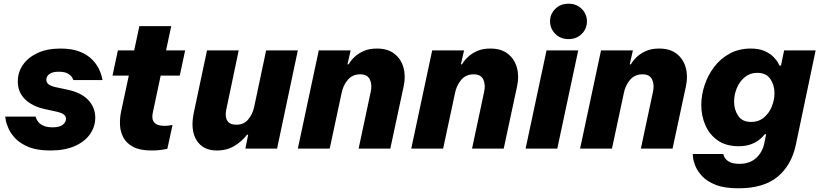

<svg xmlns="http://www.w3.org/2000/svg" viewBox="-20 -802 4421 1036"><path d="M252 10Q181 10 135.5 -8.5Q90 -27 64 -54Q38 -81 26 -108.5Q14 -136 11 -154.5Q8 -173 8 -173H172Q172 -173 175 -164Q178 -155 187 -143.5Q196 -132 215 -123.5Q234 -115 264 -115Q302 -115 319 -129Q336 -143 336 -160Q336 -176 324 -184.5Q312 -193 292 -198L219 -214Q153 -229 114.5 -267Q76 -305 76 -363Q76 -411 103 -451Q130 -491 181.5 -515.5Q233 -540 306 -540Q369 -540 411 -523Q453 -506 477.5 -480.5Q502 -455 514 -429.5Q526 -404 529.5 -387Q533 -370 533 -370H376Q376 -370 370.5 -381.5Q365 -393 348 -404Q331 -415 296 -415Q263 -415 246.5 -402.5Q230 -390 230 -372Q230 -356 243 -346.5Q256 -337 279 -332L340 -319Q416 -304 455 -263.5Q494 -223 494 -167Q494 -119 466 -78.5Q438 -38 384 -14Q330 10 252 10Z M797 10Q735 10 698.5 -9.5Q662 -29 645.5 -60.5Q629 -92 627.5 -128Q626 -164 633 -198L675 -394H587L616 -530H704L732 -661H904L876 -530H979L950 -394H847L805 -197Q788 -123 867 -123Q884 -123 897.5 -125.5Q911 -128 911 -128L883 1Q883 1 858.5 5.5Q834 10 797 10Z M1150 10Q1075 10 1040.5 -45.5Q1006 -101 1026 -195L1097 -530H1268L1201 -211Q1193 -172 1206.5 -150.5Q1220 -129 1255 -129Q1295 -129 1318.5 -156.5Q1342 -184 1351 -223L1416 -530H1587L1475 0H1304L1319 -75H1313Q1286 -40 1245.5 -15Q1205 10 1150 10Z M1587 0 1700 -530H1872L1855 -455H1861Q1861 -455 1869 -467.5Q1877 -480 1895.5 -497Q1914 -514 1943 -527Q1972 -540 2014 -540Q2072 -540 2108 -512Q2144 -484 2157 -437.5Q2170 -391 2158 -336L2086 0H1915L1980 -305Q1989 -344 1976 -372.5Q1963 -401 1924 -401Q1882 -401 1856.5 -371Q1831 -341 1823 -299L1759 0Z M2199 0 2312 -530H2484L2467 -455H2473Q2473 -455 2481 -467.5Q2489 -480 2507.5 -497Q2526 -514 2555 -527Q2584 -540 2626 -540Q2684 -540 2720 -512Q2756 -484 2769 -437.5Q2782 -391 2770 -336L2698 0H2527L2592 -305Q2601 -344 2588 -372.5Q2575 -401 2536 -401Q2494 -401 2468.5 -371Q2443 -341 2435 -299L2371 0Z M3048 -591Q3004 -591 2976 -619.5Q2948 -648 2948 -687Q2948 -726 2976 -754Q3004 -782 3048 -782Q3091 -782 3119 -754Q3147 -726 3147 -687Q3147 -647 3119 -619Q3091 -591 3048 -591ZM2816 0 2929 -530H3100L2987 0Z M3110 0 3223 -530H3395L3378 -455H3384Q3384 -455 3392 -467.5Q3400 -480 3418.5 -497Q3437 -514 3466 -527Q3495 -540 3537 -540Q3595 -540 3631 -512Q3667 -484 3680 -437.5Q3693 -391 3681 -336L3609 0H3438L3503 -305Q3512 -344 3499 -372.5Q3486 -401 3447 -401Q3405 -401 3379.5 -371Q3354 -341 3346 -299L3282 0Z M3965 214Q3889 214 3842 195.5Q3795 177 3769 149Q3743 121 3732 93.5Q3721 66 3719.5 47.5Q3718 29 3718 29H3883Q3883 29 3885 37Q3887 45 3895.5 55.5Q3904 66 3921.5 74Q3939 82 3970 82Q4025 82 4059.5 51Q4094 20 4104 -29L4114 -78H4107Q4107 -78 4098.5 -68Q4090 -58 4073 -45Q4056 -32 4029 -22.5Q4002 -13 3966 -13Q3897 -13 3852.5 -44.5Q3808 -76 3786 -126.5Q3764 -177 3764 -235Q3764 -289 3782 -343Q3800 -397 3834 -441.5Q3868 -486 3917.5 -513Q3967 -540 4031 -540Q4077 -540 4107 -526Q4137 -512 4154.5 -494Q4172 -476 4179 -462Q4186 -448 4186 -448H4194L4211 -530H4381L4274 -20Q4251 89 4176 151.5Q4101 214 3965 214ZM4033 -144Q4073 -144 4101.5 -167.5Q4130 -191 4144.5 -227Q4159 -263 4159 -299Q4159 -343 4136.5 -376Q4114 -409 4066 -409Q4027 -409 3998.5 -385.5Q3970 -362 3955.5 -326Q3941 -290 3941 -254Q3941 -210 3963 -177Q3985 -144 4033 -144Z"/></svg>

Font: Be Vietnam Pro ExtraBold
Style: Italic
Weight: 800
Italic angle: -12°
Designer: Lam Bao, Tony Le, Vietanh Nguyen
Foundry: Yellow Type Foundry
Version: Version 1.002; ttfautohint (v1.8.3)